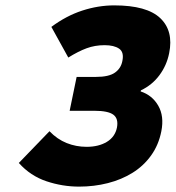

<svg xmlns="http://www.w3.org/2000/svg" viewBox="-20 -682 653 714"><path d="M274 12Q212 12 152.5 -8Q93 -28 50 -76L164 -194Q193 -164 228 -150Q263 -136 302 -136Q347 -136 377.5 -154.5Q408 -173 415 -208Q421 -241 401.5 -255.5Q382 -270 331 -270H239L265 -396H337Q385 -396 407.5 -412Q430 -428 435 -455Q442 -488 423 -501Q404 -514 369 -514Q333 -514 302 -502.5Q271 -491 234 -468L171 -582Q226 -623 285.5 -642.5Q345 -662 405 -662Q526 -662 576 -614.5Q626 -567 609 -484Q600 -439 573 -402.5Q546 -366 504 -346L503 -342Q546 -328 568.5 -289Q591 -250 580 -194Q570 -143 542 -104Q514 -65 473 -39.5Q432 -14 381 -1Q330 12 274 12Z"/></svg>

Font: mr_Source Sans Pro
Style: Italic
Weight: 900
Italic angle: -11°
Designer: Paul D. Hunt
Foundry: Adobe Systems Incorporated
Version: Version 1.076;July 10, 2024;FontCreator 11.5.0.2430 64-bit